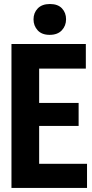

<svg xmlns="http://www.w3.org/2000/svg" viewBox="-20 -928 452 948"><path d="M36.6 0H409.7V-119.1H173.3V-306.2H368.2V-419.9H173.3V-589.4H403.8V-710.9H36.6ZM145.5 -832.5Q145.5 -800.8 166 -778.3Q186.5 -755.9 225.1 -755.9Q264.2 -755.9 285.2 -778.3Q306.2 -800.8 306.2 -833Q306.2 -865.2 285.9 -886.7Q265.6 -908.2 226.6 -908.2Q187.5 -908.2 166.5 -886.5Q145.5 -864.7 145.5 -832.5Z"/></svg>

Font: Roboto Flex Super Cond Bold
Style: Regular
Weight: 700
Width: 3
Designer: Berlow after Robertson
Foundry: Google
Version: Version 3.000